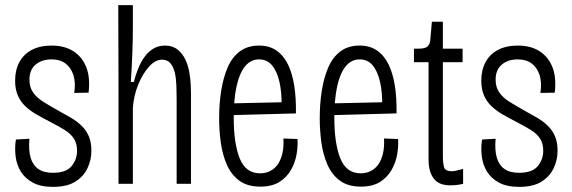

<svg xmlns="http://www.w3.org/2000/svg" viewBox="-20 -718 2236 750"><path d="M187 12Q139 12 108.5 -4.5Q78 -21 61.5 -47.5Q45 -74 41 -107Q37 -140 42 -173L95 -176Q91 -132 99.5 -102.5Q108 -73 129.5 -58Q151 -43 187 -43Q238 -43 259.5 -69Q281 -95 281 -129Q281 -157 269 -176Q257 -195 233 -210Q209 -225 174 -243Q147 -257 122.5 -271Q98 -285 79 -303Q60 -321 49.5 -345.5Q39 -370 39 -403Q39 -444 55.5 -475Q72 -506 104 -523Q136 -540 182 -540Q232 -540 266.5 -518Q301 -496 317 -455.5Q333 -415 326 -356L270 -355Q276 -395 267 -424Q258 -453 236.5 -469.5Q215 -486 181 -486Q143 -486 119 -465.5Q95 -445 95 -407Q95 -377 109.5 -356.5Q124 -336 149 -320.5Q174 -305 204 -288Q231 -273 255.5 -259Q280 -245 298.5 -227Q317 -209 327 -185.5Q337 -162 337 -129Q337 -93 321.5 -60.5Q306 -28 273.5 -8Q241 12 187 12Z M443 0V-360L442 -698H499V-609Q499 -588 498.5 -563Q498 -538 497 -511Q496 -484 494.5 -455.5Q493 -427 491 -398H503Q515 -445 532 -476Q549 -507 572 -523.5Q595 -540 624 -540Q654 -540 673.5 -524.5Q693 -509 704 -485.5Q715 -462 719.5 -436Q724 -410 725 -387.5Q726 -365 726 -354V0H670V-330Q670 -356 669 -383.5Q668 -411 663 -433.5Q658 -456 646 -470.5Q634 -485 613 -485Q587 -485 562 -457.5Q537 -430 519.5 -386.5Q502 -343 499 -296V0Z M997 11Q946 11 914.5 -12.5Q883 -36 866 -75Q849 -114 842.5 -161Q836 -208 836 -256Q836 -313 844 -363.5Q852 -414 869 -454Q886 -494 916.5 -517Q947 -540 992 -540Q1032 -540 1060 -520.5Q1088 -501 1105 -466Q1122 -431 1129.5 -382.5Q1137 -334 1136 -275L875 -268V-314L1100 -319L1080 -302Q1081 -357 1071.5 -398.5Q1062 -440 1042.5 -463Q1023 -486 992 -486Q959 -486 937 -458.5Q915 -431 904 -380.5Q893 -330 893 -258Q893 -157 916.5 -99Q940 -41 996 -41Q1018 -41 1035.5 -50Q1053 -59 1065 -76Q1077 -93 1083 -118.5Q1089 -144 1087 -177L1142 -175Q1144 -147 1138.5 -115Q1133 -83 1116.5 -54Q1100 -25 1071 -7Q1042 11 997 11Z M1390 11Q1339 11 1307.5 -12.5Q1276 -36 1259 -75Q1242 -114 1235.5 -161Q1229 -208 1229 -256Q1229 -313 1237 -363.5Q1245 -414 1262 -454Q1279 -494 1309.5 -517Q1340 -540 1385 -540Q1425 -540 1453 -520.5Q1481 -501 1498 -466Q1515 -431 1522.5 -382.5Q1530 -334 1529 -275L1268 -268V-314L1493 -319L1473 -302Q1474 -357 1464.5 -398.5Q1455 -440 1435.5 -463Q1416 -486 1385 -486Q1352 -486 1330 -458.5Q1308 -431 1297 -380.5Q1286 -330 1286 -258Q1286 -157 1309.5 -99Q1333 -41 1389 -41Q1411 -41 1428.5 -50Q1446 -59 1458 -76Q1470 -93 1476 -118.5Q1482 -144 1480 -177L1535 -175Q1537 -147 1531.5 -115Q1526 -83 1509.5 -54Q1493 -25 1464 -7Q1435 11 1390 11Z M1740 6Q1718 6 1702 0Q1686 -6 1675.5 -19Q1665 -32 1659.5 -51Q1654 -70 1654 -97V-475H1597V-528H1617Q1641 -528 1650.5 -537Q1660 -546 1661 -564L1667 -633H1710V-528H1787V-475H1710V-109Q1710 -81 1714.5 -65Q1719 -49 1746 -49Q1751 -49 1762 -51.5Q1773 -54 1789 -58V0Q1773 4 1760.5 5Q1748 6 1740 6Z M2008 12Q1960 12 1929.5 -4.5Q1899 -21 1882.5 -47.5Q1866 -74 1862 -107Q1858 -140 1863 -173L1916 -176Q1912 -132 1920.5 -102.5Q1929 -73 1950.5 -58Q1972 -43 2008 -43Q2059 -43 2080.5 -69Q2102 -95 2102 -129Q2102 -157 2090 -176Q2078 -195 2054 -210Q2030 -225 1995 -243Q1968 -257 1943.5 -271Q1919 -285 1900 -303Q1881 -321 1870.5 -345.5Q1860 -370 1860 -403Q1860 -444 1876.5 -475Q1893 -506 1925 -523Q1957 -540 2003 -540Q2053 -540 2087.5 -518Q2122 -496 2138 -455.5Q2154 -415 2147 -356L2091 -355Q2097 -395 2088 -424Q2079 -453 2057.5 -469.5Q2036 -486 2002 -486Q1964 -486 1940 -465.5Q1916 -445 1916 -407Q1916 -377 1930.5 -356.5Q1945 -336 1970 -320.5Q1995 -305 2025 -288Q2052 -273 2076.5 -259Q2101 -245 2119.5 -227Q2138 -209 2148 -185.5Q2158 -162 2158 -129Q2158 -93 2142.5 -60.5Q2127 -28 2094.5 -8Q2062 12 2008 12Z"/></svg>

Font: Bricolage Grotesque Condensed ExtraLight
Style: Regular
Weight: 250
Width: 3
Designer: Mathieu Triay
Foundry: Atelier Triay
Version: Version 1.000;gftools[0.9.30]